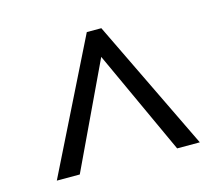

<svg xmlns="http://www.w3.org/2000/svg" viewBox="-73 -812 738 638"><g transform="rotate(-15 296.0 -493.5)"><path d="M273 -719H323L541 -268H463L298 -627L128 -268H49Z"/></g></svg>

Font: uhindi05
Style: Book
Weight: 400
Designer: Jelle Bosma - Monotype Design Team
Foundry: Monotype Imaging Inc.
Version: Version 2.003